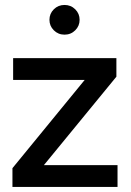

<svg xmlns="http://www.w3.org/2000/svg" viewBox="-20 -739 518 759"><path d="M29.2 0V-74.2L314.7 -422.9H31.9V-509.2H440.1V-435.8L153.6 -86.3H444.6V0ZM235.1 -602Q210.1 -602 192.8 -619.2Q175.5 -636.3 175.5 -660.7Q175.5 -685.1 192.8 -702.3Q210.1 -719.4 235.1 -719.4Q260.1 -719.4 277.4 -702.3Q294.7 -685.1 294.7 -660.7Q294.7 -636.3 277.4 -619.2Q260.1 -602 235.1 -602Z"/></svg>

Font: Red Hat Display VF
Style: Regular
Weight: 300
Designer: Pentagram, MCKL
Foundry: Pentagram, MCKL
Version: Version 1.023